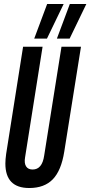

<svg xmlns="http://www.w3.org/2000/svg" viewBox="-20 -935 454 965"><path d="M127 10Q7 10 7 -113Q7 -134 11 -162L96 -700H194L106 -144Q101 -115 111 -99Q121 -83 144 -83Q192 -83 202 -153L289 -700H387L303 -173Q288 -78 245.5 -34Q203 10 127 10ZM266 -741 331 -915H414L330 -741ZM152 -741 217 -915H300L216 -741Z"/></svg>

Font: Georama ExtraCondensed SemiBold
Style: Italic
Weight: 600
Width: 2
Italic angle: -9°
Designer: Jean-Baptiste Levee
Foundry: Production Type
Version: Version 1.000